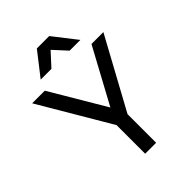

<svg xmlns="http://www.w3.org/2000/svg" viewBox="-257 -1039 1163 1163"><g transform="rotate(-45 325.0 -457.5)"><path d="M288 -245 20 -700H128L337 -347L528 -700H630L382 -245V0H288ZM275 -915H381L498 -765H406L328 -850L250 -765H158Z"/></g></svg>

Font: PT Root UI Medium
Style: Regular
Weight: 500
Designer: Vitaly Kuzmin
Foundry: ParaType Ltd.
Version: Version 2.001G